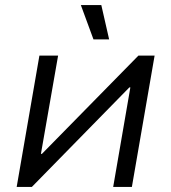

<svg xmlns="http://www.w3.org/2000/svg" viewBox="-20 -740 678 760"><path d="M46 0H106L492 -394H496L428 0H502L592 -520H528L146 -131H142L210 -520H136ZM350 -584H412L381 -720H300Z"/></svg>

Font: Fixel Display 20240404
Style: Italic
Weight: 400
Italic angle: -10°
Designer: AlfaBravo + MacPaw
Foundry: Kyrylo Tkachov, Marchela Mozhyna, Serhii Makarenko, Maria Weinstein, Zakhar Kryvoshyya
Version: Version 1.211;Glyphs 3.2 (3225)